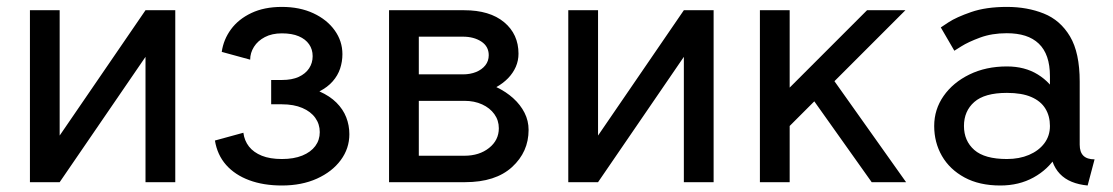

<svg xmlns="http://www.w3.org/2000/svg" viewBox="-20 -538 3287 567"><path d="M409.7 -507.8H497.6V0H409.7V-370.1L156.2 0H68.4V-507.8H156.2V-137.7Z M812.5 -301.8Q794.9 -301.8 787.8 -301.8Q780.8 -301.8 780.8 -301.8V-230Q780.8 -230 787.6 -230Q794.4 -230 812.5 -230Q847.7 -230 872.8 -219.2Q897.9 -208.5 911.1 -189.9Q924.3 -171.4 924.3 -147.9Q924.3 -124.5 911.1 -106.7Q897.9 -88.9 872.8 -78.6Q847.7 -68.4 812.5 -68.4Q777.3 -68.4 753.2 -78.1Q729 -87.9 715.3 -105.2Q701.7 -122.6 698.7 -146L614.7 -123Q621.6 -80.6 647.7 -51Q673.8 -21.5 715.8 -5.9Q757.8 9.8 812.5 9.8Q871.1 9.8 916 -10.5Q960.9 -30.8 986.3 -65.2Q1011.7 -99.6 1011.7 -141.6Q1011.7 -168 1002.4 -191.7Q993.2 -215.3 973.6 -234.9Q954.1 -254.4 923.3 -268.1Q947.8 -280.8 962.6 -297.9Q977.5 -314.9 984.4 -335.4Q991.2 -356 991.2 -377.9Q991.2 -416.5 968.5 -448.2Q945.8 -480 905.5 -498.8Q865.2 -517.6 812.5 -517.6Q760.3 -517.6 722.2 -499.5Q684.1 -481.4 662.1 -451.4Q640.1 -421.4 634.8 -384.8L718.8 -361.8Q718.8 -381.8 730 -399.7Q741.2 -417.5 762.2 -428.5Q783.2 -439.5 812.5 -439.5Q842.3 -439.5 862.3 -430.9Q882.3 -422.4 892.8 -407.2Q903.3 -392.1 903.3 -372.1Q903.3 -352.1 892.8 -336.2Q882.3 -320.3 862.3 -311Q842.3 -301.8 812.5 -301.8Z M1216.8 -78.1V-240.2H1351.6Q1380.9 -240.2 1403.8 -229.7Q1426.8 -219.2 1439.9 -200.9Q1453.1 -182.6 1453.1 -159.2Q1453.1 -124 1424.3 -101.1Q1395.5 -78.1 1351.6 -78.1ZM1445.8 -280.8Q1465.8 -292 1480.5 -307.1Q1495.1 -322.3 1503.2 -340.6Q1511.2 -358.9 1511.2 -379.4Q1511.2 -437 1468.8 -472.4Q1426.3 -507.8 1350.6 -507.8H1203.1H1128.9V0H1353Q1443.4 0 1492.2 -44.7Q1541 -89.4 1541 -154.3Q1541 -181.2 1529.1 -204.8Q1517.1 -228.5 1495.8 -247.8Q1474.6 -267.1 1445.8 -280.8ZM1216.8 -429.7H1347.2Q1379.4 -429.7 1401.4 -415.3Q1423.3 -400.9 1423.3 -375Q1423.3 -357.9 1413.3 -345.2Q1403.3 -332.5 1386 -325.4Q1368.7 -318.4 1347.2 -318.4H1216.8Z M1999.5 -507.8H2087.4V0H1999.5V-370.1L1746.1 0H1658.2V-507.8H1746.1V-137.7Z M2359.4 -274.4 2554.2 0H2655.8L2412.6 -342.8ZM2312 -166 2653.8 -507.8Q2643.1 -507.8 2628.2 -507.8Q2613.3 -507.8 2597.2 -507.8Q2581.1 -507.8 2566.4 -507.8Q2551.8 -507.8 2540.5 -507.8L2312 -279.3V-507.8H2224.1V0H2312Z M2934.1 9.8Q2989.3 9.8 3032.2 -13.9Q3075.2 -37.6 3099.9 -77.4Q3124.5 -117.2 3124.5 -166Q3124.5 -214.8 3103.8 -254.6Q3083 -294.4 3044.7 -318.1Q3006.3 -341.8 2953.6 -341.8Q2891.6 -341.8 2843 -318.1Q2794.4 -294.4 2766.6 -254.6Q2738.8 -214.8 2738.8 -166Q2738.8 -117.2 2761.7 -77.4Q2784.7 -37.6 2828.4 -13.9Q2872.1 9.8 2934.1 9.8ZM3080.6 -166Q3080.6 -136.7 3064 -114.7Q3047.4 -92.8 3018.8 -80.6Q2990.2 -68.4 2953.6 -68.4Q2887.7 -68.4 2857.2 -95.2Q2826.7 -122.1 2826.7 -166Q2826.7 -210 2857.2 -236.8Q2887.7 -263.7 2953.6 -263.7Q2997.6 -263.7 3025.6 -251.5Q3053.7 -239.3 3067.1 -217.3Q3080.6 -195.3 3080.6 -166ZM3168.5 -110.8V-296.9Q3168.5 -382.3 3139.9 -430.4Q3111.3 -478.5 3062.5 -498Q3013.7 -517.6 2953.6 -517.6Q2891.6 -517.6 2847.9 -502.4Q2804.2 -487.3 2781.2 -472.2Q2758.3 -457 2758.3 -457L2798.3 -388.2Q2798.3 -388.2 2818.8 -401.1Q2839.4 -414.1 2874.3 -427Q2909.2 -439.9 2953.1 -439.9Q2983.9 -439.9 3007.6 -432.4Q3031.2 -424.8 3047.6 -409.2Q3064 -393.6 3072.3 -369.6Q3080.6 -345.7 3080.6 -312.5V-228.5L3090.3 -219.2V-125L3080.6 -110.8Q3080.6 -82.5 3088.1 -61Q3095.7 -39.6 3109.9 -24.7Q3124 -9.8 3144.8 -1.2Q3165.5 7.3 3191.9 9.8L3212.4 -67.4Q3190.4 -67.4 3179.4 -78.1Q3168.5 -88.9 3168.5 -110.8Z"/></svg>

Font: Giphurs SC
Style: Regular
Weight: 400
Version: Version 0.920